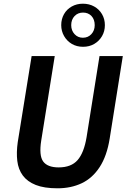

<svg xmlns="http://www.w3.org/2000/svg" viewBox="-20 -1008 689 1038"><path d="M291 10Q219 10 173.5 -8Q128 -26 103.5 -59Q79 -92 73.5 -138Q68 -184 76 -240L151 -705H276L203 -249Q190 -167 213.5 -135Q237 -103 297 -103Q365 -103 399.5 -142.5Q434 -182 448 -266L518 -705H644L573 -259Q558 -165 519 -105Q480 -45 422 -17.5Q364 10 291 10ZM429 -755Q395 -755 368.5 -770.5Q342 -786 326.5 -813Q311 -840 311 -872Q311 -905 326 -931.5Q341 -958 368 -973Q395 -988 428 -988Q462 -988 489 -973Q516 -958 531.5 -931.5Q547 -905 547 -872Q547 -839 531.5 -812.5Q516 -786 489.5 -770.5Q463 -755 429 -755ZM428 -804Q456 -804 474 -823.5Q492 -843 492 -872Q492 -903 474.5 -921.5Q457 -940 429 -940Q401 -940 383 -921Q365 -902 365 -872Q365 -843 383 -823.5Q401 -804 428 -804Z"/></svg>

Font: Nunito Sans 7pt Condensed
Style: Bold Italic
Weight: 700
Width: 3
Italic angle: -9°
Designer: Vernon Adams
Foundry: Vernon Adams
Version: Version 3.101;gftools[0.9.27]